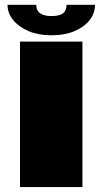

<svg xmlns="http://www.w3.org/2000/svg" viewBox="-20 -758 432 778"><path d="M61 0H314V-589.5H61ZM188 -615Q242.5 -615 282.2 -632Q322 -649 343.5 -677Q365 -705 365 -738.5H249.5Q249.5 -723.5 243.5 -713.2Q237.5 -703 224 -698Q210.5 -693 188 -693Q168.5 -693 154.8 -698Q141 -703 134 -713Q127 -723 127 -738.5H10.5Q10.5 -705 33.2 -677Q56 -649 95.5 -632Q135 -615 188 -615Z"/></svg>

Font: Anybody Expanded Black
Style: Regular
Weight: 900
Width: 7
Designer: Tyler Finck
Foundry: Etcetera Type Company
Version: Version 1.113;gftools[0.9.25]